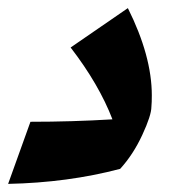

<svg xmlns="http://www.w3.org/2000/svg" viewBox="-31 -438 424 473"><path d="M343 -203Q343 -185 342 -175Q342 -154 319.5 -105.5Q297 -57 265 -22Q136 12 -11 15L44 -138Q146 -138 246 -144Q213 -230 143 -321L284 -418Q343 -300 343 -203Z"/></svg>

Font: Rakkas
Style: Regular
Weight: 400
Designer: Zeynep Akay
Foundry: Zeynep Akay
Version: Version 2.000